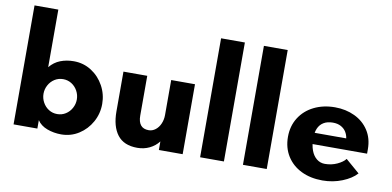

<svg xmlns="http://www.w3.org/2000/svg" viewBox="-72 -966 2432 1192"><g transform="rotate(10 1144.0 -370.0)"><path d="M210 -53V0H60V-750H210V-387Q238 -421 276.5 -436Q315 -451 361 -451Q422.1 -451 472.1 -419Q522 -387 551 -334Q580 -281 580 -220Q580 -159 551 -106.5Q522 -54 472.1 -22Q422.1 10 361 10Q314 10 272.5 -5.5Q231 -21 210 -53ZM420 -220Q420 -249 406 -274.5Q392 -300 368.2 -315Q344.5 -330 315 -330Q285.5 -330 261.8 -315Q238 -300 224 -274.5Q210 -248.9 210 -220Q210 -191 224 -165.5Q238 -140 261.8 -125Q285.5 -110 315 -110Q344.5 -110 368.2 -125Q392 -140 406 -165.5Q420 -191.1 420 -220Z M675 -190V-441H825V-190Q825 -151 841.5 -130.5Q858 -110 892 -110Q915 -110 934.5 -125Q954 -140 965 -165.5Q976 -191 976 -220V-441H1126V0H976V-54Q953 -24 918 -7Q883 10 841 10Q756 10 715.5 -43Q675 -96 675 -190Z M1236 -750H1386V0H1236Z M1506 -750H1656V0H1506Z M1751 -220Q1751 -288 1784 -340.5Q1817 -393 1875.5 -422Q1934 -451 2008 -451Q2076 -451 2132 -424.5Q2188 -398 2220.5 -348Q2253 -298 2253 -230V-202H1880V-273H2109Q2106 -295 2094.5 -313.5Q2083 -332 2062 -343.5Q2041 -355 2011 -355Q1976 -355 1952.5 -340.5Q1929 -326 1918 -300Q1907 -274 1907 -239Q1907 -195 1919 -162.5Q1931 -130 1953.5 -112Q1976 -94 2005 -94Q2047 -94 2082.5 -110.5Q2118 -127 2134 -148L2222 -72Q2191 -37 2132.5 -13.5Q2074 10 2008 10Q1932 10 1874 -18.5Q1816 -47 1783.5 -99Q1751 -151 1751 -220Z"/></g></svg>

Font: Teachers[wght]
Style: Regular
Weight: 400
Designer: Alfredo Marco Pradil & Chank Diesel
Version: Version 1.000;Glyphs 3.1.2 (3151)